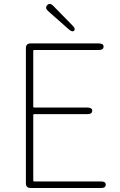

<svg xmlns="http://www.w3.org/2000/svg" viewBox="-20 -944 602 964"><path d="M134 0Q110 0 110 -24V-702Q110 -726 134 -726H476Q500 -726 500 -710Q500 -693 476 -693H152Q147 -693 147 -688V-409Q147 -404 152 -404H419Q443 -404 443 -388Q443 -371 419 -371H152Q147 -371 147 -366V-38Q147 -33 152 -33H487Q511 -33 511 -17Q511 0 487 0ZM352 -790Q343 -781 325 -797L222 -888Q204 -904 217 -918Q230 -932 247 -915L344 -816Q361 -799 352 -790Z"/></svg>

Font: Resource Han Rounded JP ExtraLight
Style: Regular
Weight: 250
Designer: Cyano Hao (round all glyphs); Ryoko NISHIZUKA 西塚涼子 (kana, bopomofo & ideographs); Paul D. Hunt (Latin, Greek & Cyrillic)
Foundry: Cyano Hao
Version: 0.990